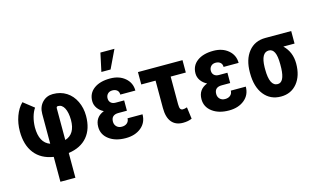

<svg xmlns="http://www.w3.org/2000/svg" viewBox="-112 -1126 2824 1703"><g transform="rotate(-15 1300.5 -274.5)"><path d="M256.8 4.9Q144 -12.7 84.5 -89.1Q24.9 -165.5 24.9 -291Q24.9 -364.3 48.3 -429.4Q71.8 -494.6 113.8 -535.6L210 -460Q189 -430.2 176.5 -385.7Q164.1 -341.3 163.1 -291Q163.1 -148.9 256.8 -115.7V-389.6Q256.8 -454.6 295.7 -495.1Q334.5 -535.6 392.6 -535.6Q463.4 -535.6 516.4 -501.7Q569.3 -467.8 598.6 -406.7Q627.9 -345.7 627.9 -272.9Q627.9 -153.3 567.4 -81.5Q506.8 -9.8 394.5 5.9V233.4H256.8ZM394.5 -113.3Q489.3 -142.1 489.3 -272.9Q488.3 -342.3 467.5 -381.6Q446.8 -420.9 410.2 -420.9Q394.5 -420.9 394.5 -404.3Z M706.5 -149.4Q706.5 -239.3 791 -272Q755.9 -289.6 735.1 -319.1Q714.4 -348.6 714.4 -383.8Q714.4 -455.6 769.5 -496.6Q824.7 -537.6 918.5 -537.6Q1002 -537.6 1055.2 -492.2Q1108.4 -446.8 1108.4 -376H970.2Q970.2 -402.3 953.9 -416.3Q937.5 -430.2 911.1 -430.2Q883.8 -430.2 867.9 -413.6Q852.1 -397 852.1 -372.1Q852.1 -347.2 867.9 -332.3Q883.8 -317.4 911.6 -317.4H989.7V-222.7H912.1Q844.7 -222.7 844.7 -160.2Q844.7 -133.3 862.5 -115.2Q880.4 -97.2 910.6 -97.2Q940.9 -97.2 959.2 -113.5Q977.5 -129.9 977.5 -156.2H1115.2Q1115.2 -80.6 1060.1 -35.4Q1004.9 9.8 918.5 9.8Q824.2 9.8 765.4 -34.2Q706.5 -78.1 706.5 -149.4ZM896 -781.7H1024.9L944.3 -613.3H859.9Z M1582 -414.6H1442.9V-161.1Q1442.9 -129.4 1450.2 -117.7Q1457.5 -106 1472.7 -106Q1489.3 -106 1511.7 -113.8L1525.9 -5.9Q1491.7 9.8 1443.4 9.8Q1376.5 9.8 1340.3 -33.7Q1304.2 -77.1 1304.2 -163.1V-414.6H1172.9V-528.3H1582Z M1654.8 -149.4Q1654.8 -239.3 1739.3 -272Q1704.1 -289.6 1683.3 -319.1Q1662.6 -348.6 1662.6 -383.8Q1662.6 -455.6 1717.8 -496.6Q1772.9 -537.6 1866.7 -537.6Q1950.2 -537.6 2003.4 -492.2Q2056.6 -446.8 2056.6 -376H1918.5Q1918.5 -402.3 1902.1 -416.3Q1885.7 -430.2 1859.4 -430.2Q1832 -430.2 1816.2 -413.6Q1800.3 -397 1800.3 -372.1Q1800.3 -347.2 1816.2 -332.3Q1832 -317.4 1859.9 -317.4H1938V-222.7H1860.4Q1793 -222.7 1793 -160.2Q1793 -133.3 1810.8 -115.2Q1828.6 -97.2 1858.9 -97.2Q1889.2 -97.2 1907.5 -113.5Q1925.8 -129.9 1925.8 -156.2H2063.5Q2063.5 -80.6 2008.3 -35.4Q1953.1 9.8 1866.7 9.8Q1772.5 9.8 1713.6 -34.2Q1654.8 -78.1 1654.8 -149.4Z M2580.1 -413.1H2477.1Q2548.3 -344.2 2548.3 -238.8Q2548.3 -126 2492.7 -58.1Q2437 9.8 2343.8 9.8Q2246.1 9.8 2188.5 -62.7Q2130.9 -135.3 2130.9 -261.7V-269Q2130.9 -386.7 2187.7 -457.5Q2244.6 -528.3 2342.8 -528.3L2343.3 -527.8V-528.3H2580.1ZM2269 -258.8Q2269 -104.5 2343.8 -104.5Q2404.3 -104.5 2409.7 -230.5L2410.2 -269Q2410.2 -343.8 2393.3 -378.4Q2376.5 -413.1 2342.8 -413.1Q2272 -413.1 2269 -279.3Z"/></g></svg>

Font: Roboto Condensed
Style: Bold
Weight: 700
Designer: Google
Version: Version 2.134; 2016